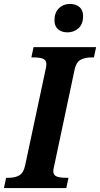

<svg xmlns="http://www.w3.org/2000/svg" viewBox="-41 -953 507 973"><path d="M-10 -52H2Q36 -52 57 -64.5Q78 -77 86 -113L189 -596Q194 -615 194 -628Q194 -648 178 -655Q162 -662 129 -662H118L129 -714H446L435 -662H423Q388 -662 366.5 -649.5Q345 -637 337 -600L235 -119Q229 -93 229 -86Q229 -66 245.5 -59Q262 -52 294 -52H306L295 0H-21ZM235 -850Q235 -889 257.5 -911Q280 -933 314 -933Q343 -933 361.5 -917.5Q380 -902 380 -872Q380 -831 357 -810Q334 -789 301 -789Q272 -789 253.5 -804.5Q235 -820 235 -850Z"/></svg>

Font: Noto Serif Narrow
Style: Bold Italic
Weight: 700
Width: 4
Italic angle: -12°
Designer: Monotype Design Team
Foundry: Monotype Imaging Inc.
Version: Version 1.001